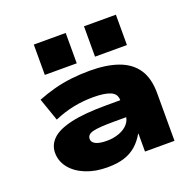

<svg xmlns="http://www.w3.org/2000/svg" viewBox="-132 -895 1069 1046"><g transform="rotate(-20 402.0 -372.0)"><path d="M318 11Q248 11 193 -11.5Q138 -34 107 -73Q76 -112 76 -161Q76 -206 110 -239.5Q144 -273 221.5 -291Q299 -309 429 -309H534V-211H440Q395 -211 364 -209Q333 -207 314.5 -202.5Q296 -198 287.5 -189Q279 -180 279 -167Q279 -148 300.5 -137Q322 -126 365 -126Q403 -126 436 -138Q469 -150 488.5 -172.5Q508 -195 508 -225V-310Q508 -346 474 -360.5Q440 -375 375 -375Q316 -375 260.5 -364Q205 -353 147 -328L101 -460Q149 -479 198 -492Q247 -505 299 -511Q351 -517 406 -517Q503 -517 571 -492.5Q639 -468 674.5 -415.5Q710 -363 710 -276V0H539V-104H537Q516 -67 486.5 -41Q457 -15 416.5 -2Q376 11 318 11ZM460 -579V-755H645V-579ZM169 -579V-755H354V-579Z"/></g></svg>

Font: Nunito Sans 7pt Expanded Black
Style: Regular
Weight: 900
Width: 7
Designer: Vernon Adams
Foundry: Vernon Adams
Version: Version 3.101;gftools[0.9.27]